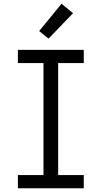

<svg xmlns="http://www.w3.org/2000/svg" viewBox="-20 -1000 540 1020"><path d="M75 0V-70H211V-665H75V-735H425V-665H289V-70H425V0ZM238 -795 188 -835 307 -980 368 -930Z"/></svg>

Font: Iosevka Term
Style: Regular
Weight: 400
Monospace: yes
Designer: Belleve Invis
Foundry: Belleve Invis
Version: Version 30.0.1